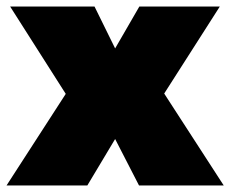

<svg xmlns="http://www.w3.org/2000/svg" viewBox="-25 -567 704 587"><path d="M6 -547H264L327 -419L401 -547H647L477 -281L659 0H400L327 -142L242 0H-5L176 -280Z"/></svg>

Font: TypoPRO Montserrat Alternates
Style: Regular
Weight: 900
Designer: Julieta Ulanovsky
Foundry: Julieta Ulanovsky
Version: Version 6.001